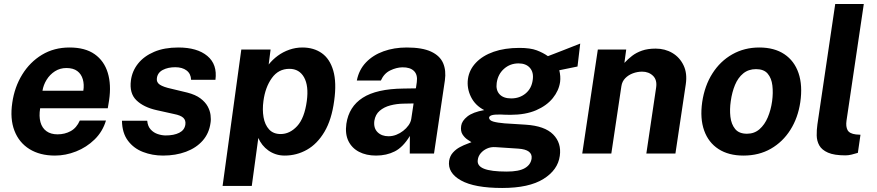

<svg xmlns="http://www.w3.org/2000/svg" viewBox="-20 -763 4360 954"><path d="M253 10Q178.5 10 126.5 -22.2Q74.5 -54.5 51.8 -113.5Q29 -172.5 41 -252.5Q52 -330 90.2 -392.2Q128.5 -454.5 188.5 -490.8Q248.5 -527 325.5 -527Q403 -527 450.2 -493.8Q497.5 -460.5 515.5 -401.2Q533.5 -342 522 -264.5L515.5 -225H179.5Q173 -185.5 181 -156.2Q189 -127 210.8 -111.2Q232.5 -95.5 266 -95.5Q302 -95.5 331.2 -111.5Q360.5 -127.5 376.5 -164H506.5Q490 -109 450 -70Q410 -31 358 -10.5Q306 10 253 10ZM191 -312H394Q399 -343 391.5 -369Q384 -395 364 -410Q344 -425 310 -425Q278 -425 252.8 -408.8Q227.5 -392.5 211.5 -366.5Q195.5 -340.5 191 -312Z M790 10Q737 10 690.8 -7.8Q644.5 -25.5 615.8 -63.8Q587 -102 586 -163H711.5Q714 -135.5 728.8 -119.5Q743.5 -103.5 764 -96.8Q784.5 -90 803.5 -90Q844 -90 870.5 -103.2Q897 -116.5 901 -144Q904 -165 891 -177.5Q878 -190 844.5 -196.5L759 -215.5Q693.5 -230 657.8 -264.8Q622 -299.5 630.5 -363.5Q636.5 -410 666 -447Q695.5 -484 746 -505.5Q796.5 -527 866 -527Q960 -527 1010.2 -485Q1060.5 -443 1050.5 -366.5H929.5Q928.5 -396.5 907.2 -412.8Q886 -429 850.5 -429Q814.5 -429 788.8 -415.5Q763 -402 759.5 -374.5Q756.5 -354 774.2 -342.2Q792 -330.5 831.5 -322L910.5 -303Q951.5 -292.5 975.8 -274.2Q1000 -256 1011.8 -234.5Q1023.5 -213 1026.2 -191.2Q1029 -169.5 1026 -152Q1019 -100.5 987 -64.2Q955 -28 904 -9Q853 10 790 10Z M1086 161 1179 -517H1324.5L1315 -442.5Q1334 -466.5 1360 -485.8Q1386 -505 1417.5 -516Q1449 -527 1482.5 -527Q1539 -527 1579 -498.8Q1619 -470.5 1636 -411.8Q1653 -353 1640.5 -262.5Q1628 -168.5 1592.2 -108.2Q1556.5 -48 1505.2 -19Q1454 10 1394.5 10Q1370.5 10 1350.2 3.2Q1330 -3.5 1313.2 -15.5Q1296.5 -27.5 1284 -43.2Q1271.5 -59 1263.5 -77.5L1231 161ZM1374.5 -97Q1420 -97 1456.5 -136.5Q1493 -176 1504.5 -261.5Q1514.5 -336.5 1490.8 -378.8Q1467 -421 1418 -421Q1363.5 -421 1330.8 -375.2Q1298 -329.5 1289 -261.5Q1283 -218 1289.5 -180.5Q1296 -143 1317 -120Q1338 -97 1374.5 -97Z M1848.5 10Q1800 10 1764.2 -8.5Q1728.5 -27 1711.2 -62.2Q1694 -97.5 1701 -148Q1713.5 -233 1782.2 -277.2Q1851 -321.5 1984.5 -323L2046.5 -324L2051 -355Q2056 -391.5 2037 -410.2Q2018 -429 1979.5 -428.5Q1949.5 -428 1918.8 -413Q1888 -398 1872.5 -363H1753Q1763.5 -416.5 1798.5 -453Q1833.5 -489.5 1885.8 -508.2Q1938 -527 2001 -527Q2078 -527 2122 -506.5Q2166 -486 2181.8 -449.2Q2197.5 -412.5 2190.5 -363.5L2136.5 0H2016L2016.5 -87.5Q1982.5 -31.5 1941.5 -10.8Q1900.5 10 1848.5 10ZM1910.5 -86Q1930 -86 1948.8 -93.2Q1967.5 -100.5 1983.2 -112.8Q1999 -125 2010 -140.5Q2021 -156 2023.5 -172.5L2035 -249L1985 -248Q1950.5 -247.5 1919.2 -239.2Q1888 -231 1866.5 -212.5Q1845 -194 1840 -162.5Q1835.5 -126.5 1856 -106.2Q1876.5 -86 1910.5 -86Z M2475.5 171Q2337.5 171 2270.5 133.5Q2203.5 96 2211.5 36.5Q2215.5 11.5 2230.8 -5.2Q2246 -22 2265.5 -32.2Q2285 -42.5 2301.2 -48.2Q2317.5 -54 2322.5 -56.5Q2316.5 -60.5 2302.8 -69.5Q2289 -78.5 2278.2 -95Q2267.5 -111.5 2271.5 -138Q2275 -162.5 2302.2 -184.2Q2329.5 -206 2386 -216Q2341 -239 2320 -281.8Q2299 -324.5 2305 -370.5Q2311.5 -416.5 2344.8 -451.5Q2378 -486.5 2433 -505.8Q2488 -525 2560.5 -525Q2615 -525 2646.8 -513Q2678.5 -501 2702.5 -484Q2716 -489 2736 -496.8Q2756 -504.5 2779 -513.5Q2802 -522.5 2824 -531.2Q2846 -540 2863 -546.5L2849.5 -432.5L2759 -414Q2766.5 -383.5 2763 -356Q2757 -313 2726.8 -275.5Q2696.5 -238 2643.8 -215.2Q2591 -192.5 2516.5 -192.5Q2505 -192.5 2489.2 -193Q2473.5 -193.5 2466.5 -194Q2436.5 -194.5 2423.5 -190.5Q2410.5 -186.5 2410 -177.5Q2411.5 -164.5 2431.5 -158.8Q2451.5 -153 2488 -150Q2506 -148.5 2533.5 -147.2Q2561 -146 2591.5 -143.5Q2686.5 -137.5 2728.5 -95Q2770.5 -52.5 2761.5 11.5Q2752 81.5 2680.2 126.2Q2608.5 171 2475.5 171ZM2498 89.5Q2559 89.5 2588.2 72.2Q2617.5 55 2621.5 24Q2624 3 2607.8 -9.5Q2591.5 -22 2555 -24.5L2441.5 -32Q2418.5 -33.5 2399.5 -24.8Q2380.5 -16 2368.2 -1.2Q2356 13.5 2354 31.5Q2349.5 61 2384.5 75.2Q2419.5 89.5 2498 89.5ZM2520 -274Q2562 -274 2591.8 -298.8Q2621.5 -323.5 2627 -366Q2632.5 -403.5 2613 -425.8Q2593.5 -448 2556.5 -448Q2514.5 -448 2484.2 -421Q2454 -394 2448 -351Q2443 -315.5 2462 -294.8Q2481 -274 2520 -274Z M2873 0 2950.5 -517H3091.5L3082.5 -450.5Q3100 -469.5 3120.8 -485.5Q3141.5 -501.5 3170 -511.5Q3198.5 -521.5 3238 -521.5Q3284 -521.5 3320.8 -499.8Q3357.5 -478 3376.5 -438.2Q3395.5 -398.5 3387.5 -344.5L3336 0H3191.5L3240 -327Q3246 -365.5 3224.8 -386.2Q3203.5 -407 3170.5 -407Q3147.5 -407 3125 -398.8Q3102.5 -390.5 3086.8 -374.5Q3071 -358.5 3067.5 -334.5L3017.5 0Z M3674 10Q3600 10 3550 -22.5Q3500 -55 3478.8 -114.5Q3457.5 -174 3469 -255.5Q3481 -337 3519.8 -398Q3558.5 -459 3618.5 -493Q3678.5 -527 3752.5 -527Q3827.5 -527 3877.2 -493.8Q3927 -460.5 3947.8 -399.5Q3968.5 -338.5 3956.5 -255.5Q3945 -177.5 3907.2 -117.8Q3869.5 -58 3810.2 -24Q3751 10 3674 10ZM3691.5 -98.5Q3728 -98.5 3753.8 -121Q3779.5 -143.5 3795 -180.2Q3810.5 -217 3816.5 -260.5Q3822 -301.5 3817.8 -338Q3813.5 -374.5 3794.5 -397Q3775.5 -419.5 3736.5 -419.5Q3699 -419.5 3673 -398.2Q3647 -377 3632 -340.8Q3617 -304.5 3611 -260.5Q3605 -220 3609.2 -182.8Q3613.5 -145.5 3632.8 -122Q3652 -98.5 3691.5 -98.5Z M4181 9Q4125 9 4094.2 -4.5Q4063.5 -18 4051 -40.2Q4038.5 -62.5 4038 -89.8Q4037.5 -117 4041.5 -145L4130 -743H4272L4186 -163Q4182 -134.5 4191.2 -116.8Q4200.5 -99 4233 -95L4255.5 -93.5L4242.5 -3.5Q4227 1.5 4211 5.2Q4195 9 4181 9Z"/></svg>

Font: Public Sans Thin
Style: Bold Italic
Weight: 700
Italic angle: -8°
Version: Version 2.001